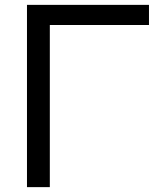

<svg xmlns="http://www.w3.org/2000/svg" viewBox="-20 -770 648 790"><path d="M593 -750V-667H142L185 -709V0H91V-750Z"/></svg>

Font: Unbounded Light
Style: Regular
Weight: 300
Designer: Luke Prowse, Jean-Baptiste Morizot, Fátima Lázaro, Florian Runge
Foundry: NaN
Version: Version 1.700